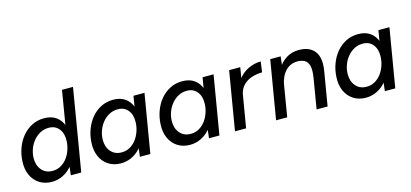

<svg xmlns="http://www.w3.org/2000/svg" viewBox="-61 -1136 3394 1584"><g transform="rotate(-15 1636.0 -344.0)"><path d="M392 0 403 -93 504 -700H598L481 0ZM229 12Q168 12 123 -17Q78 -46 55 -97.5Q32 -149 36 -216Q39 -275 59 -328.5Q79 -382 113.5 -423Q148 -464 195 -488Q242 -512 299 -512Q361 -512 401 -483.5Q441 -455 459.5 -404.5Q478 -354 474 -286Q471 -213 450 -157Q429 -101 394.5 -63.5Q360 -26 317.5 -7Q275 12 229 12ZM257 -74Q297 -74 329 -92.5Q361 -111 383.5 -141.5Q406 -172 418.5 -209.5Q431 -247 432 -286Q434 -349 402.5 -387.5Q371 -426 317 -426Q276 -426 242.5 -408Q209 -390 184.5 -360Q160 -330 146.5 -293Q133 -256 132 -216Q131 -154 165 -114Q199 -74 257 -74Z M982 0 993 -93 1061 -500H1155L1071 0ZM819 12Q758 12 713 -17Q668 -46 645 -97.5Q622 -149 626 -216Q629 -275 649 -328.5Q669 -382 703.5 -423Q738 -464 785 -488Q832 -512 889 -512Q951 -512 991 -483.5Q1031 -455 1049.5 -404.5Q1068 -354 1064 -286Q1061 -213 1040 -157Q1019 -101 984.5 -63.5Q950 -26 907.5 -7Q865 12 819 12ZM847 -74Q887 -74 919 -92.5Q951 -111 973.5 -141.5Q996 -172 1008.5 -209.5Q1021 -247 1022 -286Q1024 -349 992.5 -387.5Q961 -426 907 -426Q866 -426 832.5 -408Q799 -390 774.5 -360Q750 -330 736.5 -293Q723 -256 722 -216Q721 -154 755 -114Q789 -74 847 -74Z M1572 0 1583 -93 1651 -500H1745L1661 0ZM1409 12Q1348 12 1303 -17Q1258 -46 1235 -97.5Q1212 -149 1216 -216Q1219 -275 1239 -328.5Q1259 -382 1293.5 -423Q1328 -464 1375 -488Q1422 -512 1479 -512Q1541 -512 1581 -483.5Q1621 -455 1639.5 -404.5Q1658 -354 1654 -286Q1651 -213 1630 -157Q1609 -101 1574.5 -63.5Q1540 -26 1497.5 -7Q1455 12 1409 12ZM1437 -74Q1477 -74 1509 -92.5Q1541 -111 1563.5 -141.5Q1586 -172 1598.5 -209.5Q1611 -247 1612 -286Q1614 -349 1582.5 -387.5Q1551 -426 1497 -426Q1456 -426 1422.5 -408Q1389 -390 1364.5 -360Q1340 -330 1326.5 -293Q1313 -256 1312 -216Q1311 -154 1345 -114Q1379 -74 1437 -74Z M1794 0 1878 -500H1973L1889 0ZM1897 -269Q1911 -350 1950 -401.5Q1989 -453 2041.5 -477.5Q2094 -502 2148 -502L2136 -412Q2092 -412 2048.5 -398.5Q2005 -385 1974 -353.5Q1943 -322 1934 -270Z M2145 0 2229 -500H2318L2308 -408L2240 0ZM2491 0 2534 -257 2633 -285 2585 0ZM2534 -257Q2545 -325 2535.5 -360.5Q2526 -396 2501.5 -409.5Q2477 -423 2442 -424Q2379 -424 2337.5 -380.5Q2296 -337 2282 -258L2242 -261Q2256 -341 2288 -397Q2320 -453 2367.5 -482.5Q2415 -512 2475 -512Q2567 -512 2610 -455.5Q2653 -399 2633 -285Z M3074 0 3085 -93 3153 -500H3247L3163 0ZM2911 12Q2850 12 2805 -17Q2760 -46 2737 -97.5Q2714 -149 2718 -216Q2721 -275 2741 -328.5Q2761 -382 2795.5 -423Q2830 -464 2877 -488Q2924 -512 2981 -512Q3043 -512 3083 -483.5Q3123 -455 3141.5 -404.5Q3160 -354 3156 -286Q3153 -213 3132 -157Q3111 -101 3076.5 -63.5Q3042 -26 2999.5 -7Q2957 12 2911 12ZM2939 -74Q2979 -74 3011 -92.5Q3043 -111 3065.5 -141.5Q3088 -172 3100.5 -209.5Q3113 -247 3114 -286Q3116 -349 3084.5 -387.5Q3053 -426 2999 -426Q2958 -426 2924.5 -408Q2891 -390 2866.5 -360Q2842 -330 2828.5 -293Q2815 -256 2814 -216Q2813 -154 2847 -114Q2881 -74 2939 -74Z"/></g></svg>

Font: Figtree Light Medium
Style: Italic
Weight: 500
Italic angle: -9.5°
Version: Version 2.000